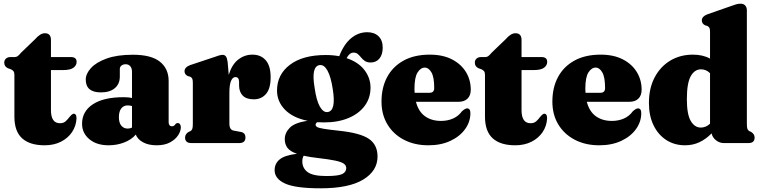

<svg xmlns="http://www.w3.org/2000/svg" viewBox="-20 -775 4122 1040"><path d="M39.5 -399.5 22.5 -405.5Q3 -415 3 -435.5Q3 -449.5 12.5 -457.8Q22 -466 36.5 -466H61Q68.5 -466 75.8 -471Q83 -476 94 -489.5L170.5 -563Q198 -595 223 -595Q256 -595 256 -558.5V-466H363.5Q395 -466 395 -440Q395 -421 378 -408.2Q361 -395.5 322 -395.5H256V-178.5Q256 -107.5 305 -107.5Q324 -107.5 335.5 -118Q347 -128.5 356.2 -141Q365.5 -153.5 377 -159Q394.5 -160.5 394.5 -134Q392.5 -92.5 370.2 -59.5Q348 -26.5 309.8 -7.2Q271.5 12 222 12Q141.5 12 99.8 -25.8Q58 -63.5 58 -143.5V-367.5Q58 -382 53.8 -388.2Q49.5 -394.5 39.5 -399.5Z M424.5 -104.5Q424.5 -171.5 482.8 -210Q541 -248.5 649.5 -248.5Q675.5 -248.5 695 -244.5V-386.5Q695 -405 685.8 -416Q676.5 -427 661 -427Q647.5 -427 638.2 -420Q629 -413 629 -401V-360Q629 -320.5 602 -297.5Q575 -274.5 526.5 -274.5Q444.5 -274.5 444.5 -344Q444.5 -375.5 472.8 -406.5Q501 -437.5 557.8 -458Q614.5 -478.5 700 -478.5Q799 -478.5 846.2 -440.8Q893.5 -403 893.5 -336.5V-112Q893.5 -103 898 -97Q902.5 -91 911.5 -91Q924 -91 931 -103.5Q936 -108.5 942.5 -108.5Q950.5 -108.5 955 -102Q959.5 -95.5 959.5 -86Q959.5 -65 944.8 -42.2Q930 -19.5 901 -3.8Q872 12 829 12Q785 12 755.2 -4Q725.5 -20 715.5 -46Q691.5 -18 652 -3Q612.5 12 568.5 12Q503.5 12 464 -21Q424.5 -54 424.5 -104.5ZM624 -140.5Q624 -110 637.2 -94.2Q650.5 -78.5 672 -78.5Q684 -78.5 695 -84V-200.5Q684.5 -204 671 -204Q649.5 -204 636.8 -187.5Q624 -171 624 -140.5Z M1213 -439.5 1219 -369.5Q1236 -425.5 1270.2 -452.2Q1304.5 -479 1347 -479Q1393.5 -479 1419.8 -448.2Q1446 -417.5 1446 -356.5Q1446 -295 1420.8 -266Q1395.5 -237 1355.5 -237Q1315 -237 1295.2 -256.8Q1275.5 -276.5 1275 -311.5V-332Q1274.5 -357.5 1255 -357.5Q1240.5 -357.5 1231.5 -337Q1222.5 -316.5 1222.5 -271V-105.5Q1222.5 -71.5 1246 -67.5L1283.5 -60.5Q1309.5 -56.5 1309.5 -30Q1309.5 0 1275 0H1016.5Q982.5 0 982.5 -30Q982.5 -48.5 1001.5 -60.5L1012 -65Q1018.5 -69 1021.5 -76.8Q1024.5 -84.5 1024.5 -103.5V-327.5Q1024.5 -343.5 1020.8 -350Q1017 -356.5 1009 -360L998 -362.5Q979.5 -371.5 979.5 -389Q979.5 -410.5 1009 -422L1132 -463Q1172 -478 1185.5 -478Q1197 -478 1203.5 -469.5Q1210 -461 1213 -439.5Z M1815 -67Q1931 -55 1978 -23Q2025 9 2025 73Q2025 150.5 1947.2 197.8Q1869.5 245 1716.5 245Q1580 245 1523.8 219Q1467.5 193 1467.5 147Q1467.5 111 1494.8 88.5Q1522 66 1588.5 58Q1551 45 1536.8 25.5Q1522.5 6 1522.5 -21Q1522.5 -55.5 1549.8 -83.2Q1577 -111 1646.5 -120.5Q1566 -137 1523.2 -181.2Q1480.5 -225.5 1480.5 -284.5Q1480.5 -371 1550.2 -424Q1620 -477 1744 -477Q1783.5 -477 1817.5 -470.5Q1842.5 -535.5 1881.8 -568Q1921 -600.5 1969.5 -600.5Q2007.5 -600.5 2030.2 -578.8Q2053 -557 2053 -516.5Q2053 -480 2035.5 -458.2Q2018 -436.5 1987.5 -436.5Q1968 -436.5 1956.2 -444.8Q1944.5 -453 1936 -463.5Q1927.5 -474 1918.5 -482Q1909.5 -490 1895 -490Q1873 -490 1857.5 -460Q1921.5 -438.5 1954.2 -395.5Q1987 -352.5 1987 -300.5Q1987 -244.5 1955.8 -202Q1924.5 -159.5 1868 -135.8Q1811.5 -112 1736 -112Q1716.5 -112 1698.5 -113Q1689.5 -107.5 1689.5 -99Q1689.5 -92 1697.8 -87Q1706 -82 1732.8 -77.5Q1759.5 -73 1815 -67ZM1711.5 -422.5Q1664.5 -416 1684 -300.5Q1693.5 -231.5 1712.2 -198.2Q1731 -165 1754.5 -168Q1801.5 -174 1782.5 -292Q1772.5 -358.5 1754.2 -392Q1736 -425.5 1711.5 -422.5ZM1617.5 99Q1617.5 135.5 1646 157Q1674.5 178.5 1748 178.5Q1811.5 178.5 1833.5 167.8Q1855.5 157 1855.5 135.5Q1855.5 121 1842.2 111.5Q1829 102 1796 95Q1763 88 1703 81Q1657 76 1625 68.5Q1617.5 81 1617.5 99Z M2530 -289Q2530 -258 2512.5 -240.8Q2495 -223.5 2463 -223.5H2233Q2247 -170.5 2282.2 -145.2Q2317.5 -120 2369 -120Q2404.5 -120 2434 -133Q2463.5 -146 2482 -172Q2500.5 -188.5 2510.5 -188Q2528 -187.5 2528 -162Q2528 -115.5 2499.5 -75.8Q2471 -36 2419.8 -12Q2368.5 12 2300.5 12Q2225.5 12 2168.2 -17.8Q2111 -47.5 2078.8 -100.8Q2046.5 -154 2046.5 -225Q2046.5 -300.5 2077 -357.5Q2107.5 -414.5 2166 -446.8Q2224.5 -479 2308 -479Q2378.5 -479 2428 -453.5Q2477.5 -428 2503.8 -385Q2530 -342 2530 -289ZM2225 -293Q2225 -282 2226 -272.5H2307Q2332 -272.5 2332 -298Q2332 -357.5 2316.8 -383.2Q2301.5 -409 2281.5 -409Q2258.5 -409 2241.8 -382.5Q2225 -356 2225 -293Z M2588.5 -399.5 2571.5 -405.5Q2552 -415 2552 -435.5Q2552 -449.5 2561.5 -457.8Q2571 -466 2585.5 -466H2610Q2617.5 -466 2624.8 -471Q2632 -476 2643 -489.5L2719.5 -563Q2747 -595 2772 -595Q2805 -595 2805 -558.5V-466H2912.5Q2944 -466 2944 -440Q2944 -421 2927 -408.2Q2910 -395.5 2871 -395.5H2805V-178.5Q2805 -107.5 2854 -107.5Q2873 -107.5 2884.5 -118Q2896 -128.5 2905.2 -141Q2914.5 -153.5 2926 -159Q2943.5 -160.5 2943.5 -134Q2941.5 -92.5 2919.2 -59.5Q2897 -26.5 2858.8 -7.2Q2820.5 12 2771 12Q2690.5 12 2648.8 -25.8Q2607 -63.5 2607 -143.5V-367.5Q2607 -382 2602.8 -388.2Q2598.5 -394.5 2588.5 -399.5Z M3455.5 -289Q3455.5 -258 3438 -240.8Q3420.5 -223.5 3388.5 -223.5H3158.5Q3172.5 -170.5 3207.8 -145.2Q3243 -120 3294.5 -120Q3330 -120 3359.5 -133Q3389 -146 3407.5 -172Q3426 -188.5 3436 -188Q3453.5 -187.5 3453.5 -162Q3453.5 -115.5 3425 -75.8Q3396.5 -36 3345.2 -12Q3294 12 3226 12Q3151 12 3093.8 -17.8Q3036.5 -47.5 3004.2 -100.8Q2972 -154 2972 -225Q2972 -300.5 3002.5 -357.5Q3033 -414.5 3091.5 -446.8Q3150 -479 3233.5 -479Q3304 -479 3353.5 -453.5Q3403 -428 3429.2 -385Q3455.5 -342 3455.5 -289ZM3150.5 -293Q3150.5 -282 3151.5 -272.5H3232.5Q3257.5 -272.5 3257.5 -298Q3257.5 -357.5 3242.2 -383.2Q3227 -409 3207 -409Q3184 -409 3167.2 -382.5Q3150.5 -356 3150.5 -293Z M3495 -217.5Q3495 -297 3526 -355.8Q3557 -414.5 3610.8 -446.8Q3664.5 -479 3733.5 -479Q3787.5 -479 3826 -457.5V-603.5Q3826 -619 3822 -625.2Q3818 -631.5 3810.5 -635L3800 -637.5Q3781.5 -646.5 3781.5 -664.5Q3781.5 -685.5 3810.5 -697L3933.5 -740Q3954.5 -748 3967 -751.5Q3979.5 -755 3992 -755Q4008 -755 4016.8 -745Q4025.5 -735 4025.5 -719.5V-104.5Q4025.5 -84.5 4028.5 -76.8Q4031.5 -69 4038.5 -65L4048.5 -60.5Q4067.5 -48.5 4067.5 -30Q4067.5 0 4034 0H3901.5Q3877.5 0 3858.2 -15.2Q3839 -30.5 3834.5 -52.5Q3804 -21.5 3768.8 -4.8Q3733.5 12 3690.5 12Q3633.5 12 3589.2 -16.5Q3545 -45 3520 -96.5Q3495 -148 3495 -217.5ZM3700.5 -238Q3700.5 -155 3721.8 -119.5Q3743 -84 3776 -84Q3804 -84 3826 -105V-378.5Q3805.5 -399.5 3776.5 -399.5Q3742.5 -399.5 3721.5 -362.2Q3700.5 -325 3700.5 -238Z"/></svg>

Font: Fraunces 72pt Soft Black
Style: Regular
Weight: 900
Version: Version 1.000;[b76b70a41]